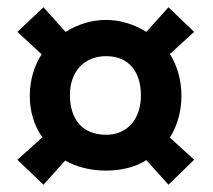

<svg xmlns="http://www.w3.org/2000/svg" viewBox="-20 -540 587 530"><path d="M449 -391 516 -452 445 -520 384 -452C313 -496 232 -496 161 -452L100 -520L28 -452L95 -390C53 -327 49 -227 97 -161L28 -99L100 -30L160 -97C222 -60 324 -59 384 -98L445 -30L516 -99L449 -160C492 -229 491 -324 449 -391ZM273 -168C208 -168 173 -210 173 -278C173 -342 212 -385 273 -385C333 -385 369 -345 369 -276C369 -213 333 -168 273 -168Z"/></svg>

Font: FilmFarsi Display
Style: Regular
Weight: 400
Designer: Borna Izadpanah
Foundry: Borna Izadpanah
Version: Version 1.000;PS 001.000;hotconv 1.0.88;makeotf.lib2.5.64775